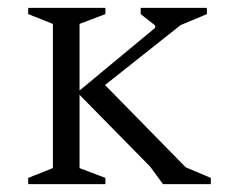

<svg xmlns="http://www.w3.org/2000/svg" viewBox="-20 -470 586 490"><path d="M396 0 363 -45 183 -228V-41L249 -16V0H52V-16L115 -41V-409L52 -434V-450H249V-434L183 -409V-239L376 -399V-405L339 -434V-450H508V-434L441 -406L248 -253L454 -43L518 -16V0Z"/></svg>

Font: Spectral Light
Style: Regular
Weight: 300
Designer: Jean-Baptiste Levee
Foundry: Production Type
Version: Version 2.001